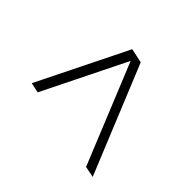

<svg xmlns="http://www.w3.org/2000/svg" viewBox="-99 -631 755 755"><g transform="rotate(-45 279.0 -253.0)"><path d="M45 -38 54 -84 473 -255 127 -426 136 -468 510 -283 497 -223Z"/></g></svg>

Font: Saira SemiExpanded ExtraLight
Style: Italic
Weight: 250
Width: 6
Italic angle: -12°
Designer: Hector Gatti with collaboration of the Omnibus-Type team
Foundry: Omnibus-Type
Version: Version 1.101